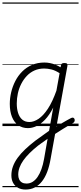

<svg xmlns="http://www.w3.org/2000/svg" viewBox="-20 -1030 662 1569"><path d="M418 20Q436 7 454.5 -4.5Q473 -16 492 -27Q511 -38 528.5 -48Q546 -58 562 -66Q573 -71 580 -67.5Q587 -64 589.5 -55.5Q592 -47 589 -38.5Q586 -30 577 -25Q559 -15 538.5 -3Q518 9 497 22Q476 35 455 48.5Q434 62 414 75ZM189 519Q153 519 127 504.5Q101 490 87 464Q73 438 73 403Q73 365 86 329.5Q99 294 124.5 259Q150 224 186 190Q222 156 267 121Q287 107 306 93Q325 79 344 65.5Q363 52 381 39L415 -151Q383 -88 347.5 -51.5Q312 -15 277 1Q242 17 208 17Q163 17 129.5 -6.5Q96 -30 78 -74.5Q60 -119 60 -181Q60 -228 71.5 -276.5Q83 -325 105.5 -368.5Q128 -412 162 -446Q196 -480 241.5 -499.5Q287 -519 343 -519Q366 -519 388.5 -514.5Q411 -510 432.5 -501.5Q454 -493 475 -480L478 -496Q480 -507 486.5 -511Q493 -515 507 -515Q523 -515 528 -509Q533 -503 531 -492L393 271Q383 329 365.5 375Q348 421 322.5 453Q297 485 264 502Q231 519 189 519ZM196 470Q224 470 246.5 456Q269 442 287 416Q305 390 318.5 352.5Q332 315 340 269L369 104Q357 113 343.5 122.5Q330 132 316.5 141.5Q303 151 290 161Q251 192 221 222Q191 252 170.5 281Q150 310 139.5 339Q129 368 129 397Q129 419 136.5 435.5Q144 452 159 461Q174 470 196 470ZM220 -33Q257 -33 296 -59.5Q335 -86 372 -142.5Q409 -199 441 -289L467 -432Q431 -455 400 -462.5Q369 -470 341 -470Q297 -470 261.5 -454Q226 -438 199 -409.5Q172 -381 153.5 -344.5Q135 -308 126 -267Q117 -226 117 -184Q117 -141 128 -106.5Q139 -72 162 -52.5Q185 -33 220 -33ZM0 490H622V500H0ZM0 -20H622V0H0ZM0 -505H622V-500H0ZM0 -1010H622V-1000H0Z"/></svg>

Font: Playwrite ZA Guides
Style: Regular
Weight: 400
Designer: Veronika Burian, José Scaglione
Foundry: TypeTogether
Version: Version 1.003